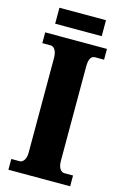

<svg xmlns="http://www.w3.org/2000/svg" viewBox="-129 -908 612 964"><g transform="rotate(15 177.5 -426.0)"><path d="M55 -769H297V-852H55ZM18 0H339V-56H293C277 -56 261 -74 261 -110V-600C261 -643 273 -658 293 -658H339V-714H18V-658H62C76 -658 94 -643 94 -601V-109C94 -71 76 -56 62 -56H18Z"/></g></svg>

Font: Noto Serif Devanagari ExtraCondensed Black
Style: Regular
Weight: 900
Width: 2
Designer: Universal Thirst, Indian Type Foundry and the Monotype Design Team
Foundry: Monotype Imaging Inc.
Version: Version 2.004